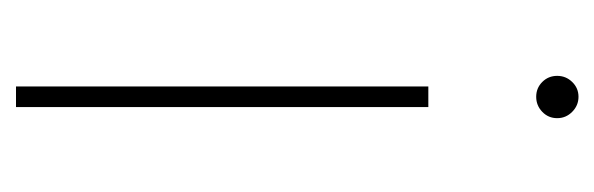

<svg xmlns="http://www.w3.org/2000/svg" viewBox="-278 -484 761 246"><g transform="rotate(90 103.0 -360.5)"><path d="M116.7 0H90.3V-528.3H116.7ZM76.7 -693.4Q76.7 -704.6 84.5 -712.6Q92.3 -720.7 103.5 -720.7Q114.7 -720.7 122.8 -712.6Q130.9 -704.6 130.9 -693.4Q130.9 -682.1 122.8 -674.3Q114.7 -666.5 103.5 -666.5Q92.3 -666.5 84.5 -674.3Q76.7 -682.1 76.7 -693.4Z"/></g></svg>

Font: TypoPRO Roboto
Style: Regular
Weight: 250
Designer: Google
Version: Version 2.136; 2016